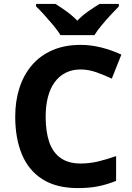

<svg xmlns="http://www.w3.org/2000/svg" viewBox="-20 -954 677 984"><path d="M393 -598Q350 -598 316.5 -581Q283 -564 260 -532.5Q237 -501 225.5 -456Q214 -411 214 -355Q214 -279 232.5 -225.5Q251 -172 291 -144Q331 -116 393 -116Q437 -116 480.5 -126Q524 -136 575 -154V-27Q528 -8 482 1Q436 10 379 10Q269 10 197.5 -35.5Q126 -81 92 -163.5Q58 -246 58 -356Q58 -437 80 -504.5Q102 -572 144.5 -621Q187 -670 249.5 -697Q312 -724 393 -724Q446 -724 499.5 -710.5Q553 -697 602 -674L553 -551Q513 -570 472.5 -584Q432 -598 393 -598ZM290 -774Q276 -797 253.5 -824Q231 -851 207.5 -877Q184 -903 165 -921V-934H264Q290 -918 320 -896.5Q350 -875 376 -848Q402 -875 433 -896.5Q464 -918 490 -934H589V-921Q571 -903 547 -877Q523 -851 500.5 -824Q478 -797 464 -774Z"/></svg>

Font: Noto Sans Armenian
Style: Bold
Weight: 700
Version: Version 2.007